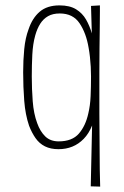

<svg xmlns="http://www.w3.org/2000/svg" viewBox="-20 -546 462 713"><path d="M66 -278Q66 -322 70 -363.5Q74 -405 86 -437Q100 -479 127.5 -502.5Q155 -526 201 -526Q239 -526 262.5 -511.5Q286 -497 299.5 -473.5Q313 -450 321 -422L318 -524L351 -526Q351 -526 351 -504Q351 -482 350.5 -446Q350 -410 349.5 -367Q349 -324 349 -280Q349 -236 349 -199Q349 -161 349 -125Q349 -89 349.5 -53.5Q350 -18 350 16.5Q350 51 350.5 83.5Q351 116 352 147L317 146L322 -80Q310 -50 291 -30.5Q272 -11 248.5 -1.5Q225 8 197 8Q168 8 147 -2.5Q126 -13 112 -33Q98 -53 88 -79Q74 -120 70 -171.5Q66 -223 66 -278ZM98 -262Q98 -216 101.5 -170Q105 -124 118 -89Q129 -58 148 -39.5Q167 -21 198 -21Q248 -21 273 -50Q298 -79 308 -125Q315 -154 316.5 -189Q318 -224 318 -262Q318 -280 317 -298Q316 -316 314 -334.5Q312 -353 309 -369Q300 -423 275.5 -459.5Q251 -496 202 -496Q176 -496 158.5 -486Q141 -476 129.5 -458Q118 -440 111 -415Q102 -383 100 -343Q98 -303 98 -262Z"/></svg>

Font: Truculenta Thin
Style: Regular
Weight: 250
Version: Version 1.002